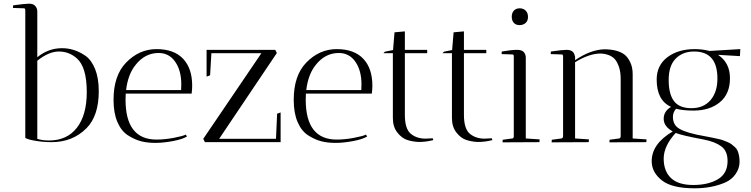

<svg xmlns="http://www.w3.org/2000/svg" viewBox="-20 -770 4070 1040"><path d="M182 -709V-460Q242 -509 316 -509Q384 -509 444 -467Q476 -444 495.5 -395Q515 -346 515 -276Q515 -143 449 -76Q374 0 259 0Q216 0 173.5 -7Q131 -14 117 -23V-717Q115 -725 111 -725L50 -727L51 -741Q114 -750 137.5 -750Q161 -750 171.5 -737Q182 -724 182 -709ZM182 -441V-18Q209 -9 245 -9Q343 -9 396.5 -78Q450 -147 450 -271Q450 -407 396 -454Q354 -491 299 -491Q244 -491 182 -441Z M660 -230Q660 -14 828 -14Q872 -14 922 -23.5Q972 -33 986 -41L993 -31Q970 -16 917.5 -6Q865 4 821.5 4Q778 4 743.5 -5Q709 -14 673 -37Q637 -60 616 -109Q595 -158 595 -229Q595 -361 663 -431Q734 -504 828 -504Q922 -504 971.5 -452Q1021 -400 1021 -306Q1021 -286 1018 -263H661Q660 -252 660 -230ZM962 -313Q962 -388 929 -435.5Q896 -483 839 -483Q765 -483 714 -418Q673 -367 663 -282H961Q962 -293 962 -313Z M1099 -500H1471L1480 -482H1479L1167 -18H1475L1481 -154L1500 -161V-2L1501 0H1090L1081 -18L1396 -482H1125L1118 -362L1099 -355Z M1636 -230Q1636 -14 1804 -14Q1848 -14 1898 -23.5Q1948 -33 1962 -41L1969 -31Q1946 -16 1893.5 -6Q1841 4 1797.5 4Q1754 4 1719.5 -5Q1685 -14 1649 -37Q1613 -60 1592 -109Q1571 -158 1571 -229Q1571 -361 1639 -431Q1710 -504 1804 -504Q1898 -504 1947.5 -452Q1997 -400 1997 -306Q1997 -286 1994 -263H1637Q1636 -252 1636 -230ZM1938 -313Q1938 -388 1905 -435.5Q1872 -483 1815 -483Q1741 -483 1690 -418Q1649 -367 1639 -282H1937Q1938 -293 1938 -313Z M2285 -19 2324 -21 2327 -11Q2326 -11 2313 -8Q2283 -1 2246 -1Q2212 -3 2184 -12.5Q2156 -22 2132 -52.5Q2108 -83 2108 -131V-482H2057L2065 -490L2109 -499L2117 -595L2173 -600V-500H2294V-482H2173V-148Q2173 -72 2205 -45.5Q2237 -19 2285 -19Z M2605 -19 2644 -21 2647 -11Q2646 -11 2633 -8Q2603 -1 2566 -1Q2532 -3 2504 -12.5Q2476 -22 2452 -52.5Q2428 -83 2428 -131V-482H2377L2385 -490L2429 -499L2437 -595L2493 -600V-500H2614V-482H2493V-148Q2493 -72 2525 -45.5Q2557 -19 2605 -19Z M2828 -459V-20L2903 -15Q2903 -14 2902 0L2702 1Q2702 -8 2703 -13L2755 -20Q2761 -20 2763 -29V-468Q2761 -475 2757 -475L2697 -477L2698 -491Q2752 -500 2780 -500Q2808 -500 2818 -487Q2828 -474 2828 -459ZM2794 -634Q2774 -634 2763 -646.5Q2752 -659 2752 -679.5Q2752 -700 2763.5 -712.5Q2775 -725 2795 -725Q2815 -725 2827.5 -712.5Q2840 -700 2840 -678.5Q2840 -657 2827 -645.5Q2814 -634 2794 -634Z M2968 1 2969 -13 3021 -20Q3030 -21 3030 -34V-467Q3028 -475 3024 -475L2963 -477L2964 -491Q3027 -500 3049 -500Q3089 -500 3094 -465H3095V-444Q3177 -500 3252 -503Q3325 -503 3363 -474Q3380 -461 3393.5 -433.5Q3407 -406 3407 -368V-20L3482 -15Q3482 -14 3481 0L3281 1Q3281 -8 3282 -13L3334 -20Q3342 -21 3342 -34V-343Q3342 -383 3331.5 -411Q3321 -439 3308 -452Q3295 -465 3276 -472Q3254 -480 3230 -480Q3170 -479 3095 -433V-20L3170 -15Q3170 -14 3169 0Z M3510 103Q3510 9 3624 -58Q3575 -85 3575 -126.5Q3575 -168 3615 -191Q3537 -226 3537 -339Q3537 -416 3595 -460Q3653 -504 3743 -504Q3785 -504 3823 -494L3990 -504L3988 -466L3869 -473Q3934 -431 3934 -346Q3934 -261 3879 -216Q3824 -171 3737 -171Q3679 -171 3642 -181Q3625 -162 3625 -137Q3625 -92 3661 -72Q3700 -49 3799 -32Q3822 -28 3832.5 -25.5Q3843 -23 3863 -19Q3883 -15 3893 -11.5Q3903 -8 3918.5 -1.5Q3934 5 3942 11Q3950 17 3960 26Q3970 35 3975 46Q3986 72 3986 106.5Q3986 141 3965 172Q3944 203 3907 219Q3835 250 3742 250Q3619 250 3564.5 206.5Q3510 163 3510 103ZM3640 -50Q3575 21 3575 89Q3575 157 3614.5 194.5Q3654 232 3735 232Q3816 232 3868.5 201Q3921 170 3921 102Q3921 48 3887.5 23Q3854 -2 3793 -14Q3670 -37 3640 -50ZM3866 -345Q3866 -491 3740 -491Q3678 -491 3640 -452.5Q3602 -414 3602 -337Q3602 -260 3631 -222Q3660 -184 3725.5 -184Q3791 -184 3828.5 -227.5Q3866 -271 3866 -345Z"/></svg>

Font: Antic Didone
Style: Regular
Weight: 400
Designer: Santiago Orozco
Foundry: Santiago Orozco
Version: Version 2.000